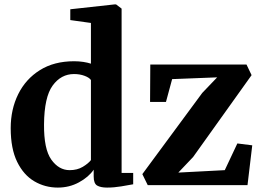

<svg xmlns="http://www.w3.org/2000/svg" viewBox="-20 -839 1184 870"><path d="M242 11Q184 11 135.5 -17.5Q87 -46 57.8 -105.5Q28.5 -165 28.5 -258.5Q28.5 -343.5 62.5 -412.2Q96.5 -481 160.8 -521.2Q225 -561.5 316 -561.5Q337.5 -561.5 357.2 -558.5Q377 -555.5 392 -550.5V-735L298.5 -748V-797L498.5 -819H506L531 -800V-55.5H583.5V-4Q562.5 0 529.5 5.5Q496.5 11 465 11Q436 11 420.2 1.8Q404.5 -7.5 404.5 -39.5V-70Q382 -37 338.2 -13Q294.5 11 242 11ZM295.5 -68Q330 -68 355 -83Q380 -98 392 -113.5V-476.5Q384.5 -487.5 363 -495.5Q341.5 -503.5 315.5 -503.5Q256.5 -503.5 218.5 -451.2Q180.5 -399 179.5 -275.5Q178.5 -163.5 212.5 -115.8Q246.5 -68 295.5 -68ZM964 -488.5 760 -480.5 732 -377H660L661 -546.5H1097L1120 -498.5L855 -127.5L788 -57L998.5 -68L1055.5 -189L1123 -180.5L1101.5 0H649.5L625 -50L896.5 -418Z"/></svg>

Font: Merriweather Text Regular
Style: Bold
Weight: 700
Designer: Eben Sorkin
Foundry: Eben Sorkin
Version: Version 2.100; ttfautohint (v1.7.19-72a1) -l 8 -r 50 -G 200 